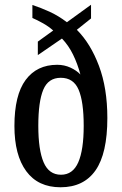

<svg xmlns="http://www.w3.org/2000/svg" viewBox="-20 -782 515 812"><path d="M236 10Q141 10 91 -58Q41 -126 41 -249Q41 -380 88.5 -444Q136 -508 222 -508Q252 -508 278 -496Q304 -484 320 -467Q308 -512 289 -551Q270 -590 242 -619L140 -549V-606L205 -653Q186 -670 162 -683.5Q138 -697 117 -706V-761Q153 -749 189.5 -732.5Q226 -716 263 -688L365 -762V-704L305 -656Q363 -598 398.5 -503.5Q434 -409 434 -283Q434 -133 384 -61.5Q334 10 236 10ZM238 -43Q288 -43 311 -95.5Q334 -148 334 -250Q334 -352 312.5 -402.5Q291 -453 237 -453Q184 -453 163 -402.5Q142 -352 142 -250Q142 -148 164.5 -95.5Q187 -43 238 -43Z"/></svg>

Font: Noto Serif Thai ExtraCondensed Medium
Style: Regular
Weight: 500
Width: 2
Designer: Monotype Design Team
Foundry: Monotype Imaging Inc.
Version: Version 2.002; ttfautohint (v1.8.4.7-5d5b)